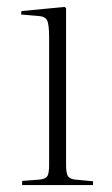

<svg xmlns="http://www.w3.org/2000/svg" viewBox="-20 -535 325 555"><path d="M44 0V-12L96 -16Q112 -18 117 -26Q122 -34 122 -60V-427Q122 -465 116 -476.5Q110 -488 89 -489L41 -493L42 -503L167 -515L171 -511V-59Q171 -35 176 -26.5Q181 -18 196 -16L249 -11V0Z"/></svg>

Font: Literata 72pt ExtraLight
Style: Regular
Weight: 200
Designer: Latin by Veronika Burian and Jose Scaglione. Greek by Irene Vlachou. Cyrillic by Vera Evstafieva.
Foundry: TypeTogether
Version: Version 3.002